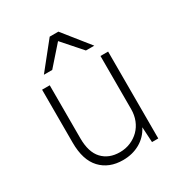

<svg xmlns="http://www.w3.org/2000/svg" viewBox="-168 -831 902 957"><g transform="rotate(-30 282.5 -352.0)"><path d="M265 6Q185 6 137.5 -44.5Q90 -95 90 -195V-500H134V-195Q134 -115 171 -75.5Q208 -36 271 -36Q304 -36 332.5 -48Q361 -60 382 -81Q403 -102 414.5 -131Q426 -160 426 -195V-500H470V0H434L429 -88Q406 -43 363 -18.5Q320 6 265 6ZM280 -670 183 -560H135L255 -710H305L425 -560H377Z"/></g></svg>

Font: Retni Sans Light
Style: Regular
Weight: 300
Designer: Vitaly Kuzmin
Foundry: ParaType Ltd.
Version: Version 1.00;March 2, 2019;FontCreator 11.5.0.2425 64-bit; t